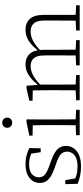

<svg xmlns="http://www.w3.org/2000/svg" viewBox="482 -1238 767 1772"><g transform="rotate(-90 866.0 -351.5)"><path d="M217 12Q166 12 128.5 3.5Q91 -5 56 -19L53 -133H90L110 -19H78V-53Q103 -40 137 -30Q171 -20 218 -20Q265 -20 295 -33.5Q325 -47 339 -69Q353 -91 353 -116Q353 -152 328.5 -174.5Q304 -197 242 -217L204 -231Q162 -245 130.5 -263.5Q99 -282 81.5 -307Q64 -332 64 -368Q64 -406 84.5 -436Q105 -466 143.5 -483Q182 -500 238 -500Q283 -500 319.5 -490Q356 -480 386 -465L384 -360H348L332 -464H360V-434Q332 -451 301.5 -459Q271 -467 236 -467Q175 -467 145.5 -441Q116 -415 116 -378Q116 -340 143.5 -319Q171 -298 226 -279L262 -266Q312 -249 344 -229Q376 -209 391 -184Q406 -159 406 -125Q406 -88 385 -56.5Q364 -25 322.5 -6.5Q281 12 217 12Z M505 0V-33L615 -38H633L739 -33V0ZM596 0Q597 -30 597 -67Q597 -104 597.5 -143Q598 -182 598 -215V-266Q598 -311 597.5 -352.5Q597 -394 596 -433L501 -435V-465L633 -492L651 -489L650 -375V-215Q650 -182 650.5 -143Q651 -104 651 -67Q651 -30 652 0ZM620 -623Q600 -623 586.5 -636Q573 -649 573 -669Q573 -689 586.5 -702Q600 -715 620 -715Q640 -715 653.5 -702Q667 -689 667 -669Q667 -649 653.5 -636Q640 -623 620 -623Z M827 0V-33L937 -38H955L1060 -33V0ZM918 0Q919 -30 919 -67Q919 -104 919.5 -143Q920 -182 920 -215V-266Q920 -297 919.5 -325Q919 -353 919 -380.5Q919 -408 918 -433L823 -435V-465L944 -492L962 -489L969 -385L972 -384V-215Q972 -182 972 -143Q972 -104 972.5 -67Q973 -30 973 0ZM1149 0V-33L1258 -38H1276L1382 -33V0ZM1240 0Q1240 -30 1240.5 -67Q1241 -104 1241 -142.5Q1241 -181 1241 -215V-324Q1241 -393 1215.5 -423Q1190 -453 1143 -453Q1114 -453 1086 -443Q1058 -433 1027 -411Q996 -389 960 -354L955 -390H973Q1001 -425 1030 -449.5Q1059 -474 1090.5 -487Q1122 -500 1158 -500Q1221 -500 1257 -459.5Q1293 -419 1293 -332V-215Q1293 -181 1293.5 -142.5Q1294 -104 1294 -67Q1294 -30 1295 0ZM1471 0V-33L1580 -38H1598L1704 -33V0ZM1561 0Q1562 -30 1562 -67Q1562 -104 1562.5 -142.5Q1563 -181 1563 -215V-325Q1563 -394 1536.5 -423.5Q1510 -453 1462 -453Q1434 -453 1405.5 -443.5Q1377 -434 1346.5 -413Q1316 -392 1281 -358L1275 -393H1293Q1320 -427 1349 -451Q1378 -475 1409.5 -487.5Q1441 -500 1477 -500Q1542 -500 1578.5 -459.5Q1615 -419 1615 -334V-215Q1615 -181 1615 -142.5Q1615 -104 1615.5 -67Q1616 -30 1616 0Z"/></g></svg>

Font: Source Serif 4 Light
Style: Regular
Weight: 300
Designer: Frank Grießhammer
Foundry: Adobe Systems Incorporated
Version: Version 4.004;hotconv 1.0.116;makeotfexe 2.5.65601